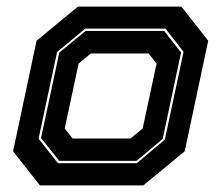

<svg xmlns="http://www.w3.org/2000/svg" viewBox="-20 -560 668 580"><path d="M100.5 0 19.5 -103 90.5 -437 215.5 -540H528L609 -437L538 -103L413 0ZM155 -67H393.5L478 -138.5L534.5 -403.5L480 -473.5H237.5L152.5 -403L96.5 -141ZM159 -74 104 -143 159 -401 238.5 -466.5H476L527 -401.5L471.5 -140.5L392.5 -74ZM199.5 -141.5H374L411 -172L453 -368L429 -398.5H254.5L217.5 -368L175.5 -172Z"/></svg>

Font: Tourney Thin ExtraBold
Style: Italic
Weight: 800
Italic angle: -12°
Version: Version 1.015